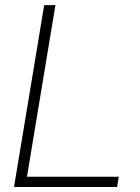

<svg xmlns="http://www.w3.org/2000/svg" viewBox="-20 -748 559 768"><path d="M36.1 0 156.7 -727.5H201.7L87.9 -41H455.1L448.2 0Z"/></svg>

Font: Inter Display ExtraLight
Style: Italic
Weight: 200
Italic angle: -9.39999°
Designer: Rasmus Andersson
Foundry: rsms
Version: Version 4.000;git-a52131595